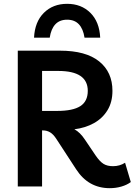

<svg xmlns="http://www.w3.org/2000/svg" viewBox="-20 -975 704 1004"><path d="M634 -124 664 -23Q644 -8 615 0.5Q586 9 554 9Q442 9 378 -90L275 -248Q259 -273 242 -283Q225 -293 205 -293H200V0H73V-710H294Q429 -710 498.5 -654Q568 -598 568 -500Q568 -441 542 -398.5Q516 -356 471 -331Q426 -306 369 -299Q399 -283 424 -245L480 -162Q502 -130 521.5 -118Q541 -106 571 -106Q606 -106 634 -124ZM285 -604H200V-395H279Q361 -395 400 -420Q439 -445 439 -500Q439 -604 285 -604ZM422 -778Q415 -824 392.5 -848Q370 -872 331 -872Q292 -872 269.5 -848Q247 -824 240 -778H158Q162 -861 209.5 -908Q257 -955 331 -955Q405 -955 452.5 -908Q500 -861 504 -778Z"/></svg>

Font: Livvic SemiBold
Style: Regular
Weight: 600
Designer: Jacques Le Bailly, Baron von Fonthausen
Version: Version 1.001; ttfautohint (v1.8.2)